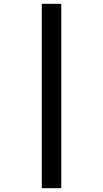

<svg xmlns="http://www.w3.org/2000/svg" viewBox="-20 -843 540 1006"><path d="M199 143V-823H301V143Z"/></svg>

Font: Iosevka SS04 Semibold
Style: Italic
Weight: 600
Italic angle: -9°
Monospace: yes
Designer: Belleve Invis
Foundry: Belleve Invis
Version: Version 19.0.0; ttfautohint (v1.8.4)